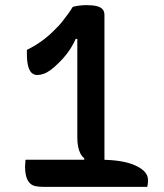

<svg xmlns="http://www.w3.org/2000/svg" viewBox="-20 -730 640 750"><path d="M264 -703Q267 -704 271.5 -705Q276 -706 281.5 -707Q287 -708 293 -708.5Q299 -709 304.5 -709.5Q310 -710 316 -710Q340 -710 356 -706.5Q372 -703 380 -694.5Q388 -686 388 -671Q388 -647 388 -609Q388 -571 388 -524Q388 -477 388 -426Q388 -375 388 -324Q388 -273 388 -226.5Q388 -180 388 -142Q388 -104 388 -79H309V-112Q300 -119 294 -130.5Q288 -142 285 -158Q282 -174 282 -192Q282 -205 282 -230Q282 -255 282 -287Q282 -319 282 -355.5Q282 -392 282 -429Q282 -466 282 -500.5Q282 -535 282 -563Q282 -591 282 -610L307 -578H253L288 -608Q279 -583 267.5 -561Q256 -539 241 -519.5Q226 -500 207 -482Q191 -466 177 -456Q163 -446 150 -441.5Q137 -437 125 -437Q113 -437 104 -445Q95 -453 90 -471.5Q85 -490 85 -519V-535Q117 -551 144 -570.5Q171 -590 196 -616Q211 -630 223.5 -646Q236 -662 246.5 -676.5Q257 -691 264 -703ZM80 -106Q82 -106 94.5 -106Q107 -106 126.5 -106Q146 -106 170.5 -106Q195 -106 222 -106Q249 -106 276 -106Q303 -106 327 -106Q351 -106 370 -106Q460 -106 509 -83.5Q558 -61 558 -28Q558 -24 558 -20Q558 -16 557.5 -13Q557 -10 556.5 -6.5Q556 -3 555 0Q553 0 533 0Q513 0 481 0Q449 0 410.5 0Q372 0 332 0Q292 0 256 0Q220 0 192.5 0Q165 0 153 0Q131 0 118 -3Q105 -6 97 -14Q87 -24 82.5 -40.5Q78 -57 78 -77Q78 -80 78 -83.5Q78 -87 78.5 -90Q79 -93 79 -95.5Q79 -98 79 -100.5Q79 -103 80 -106Z"/></svg>

Font: Recursive Casual Medium
Style: Regular
Weight: 500
Version: Version 1.047